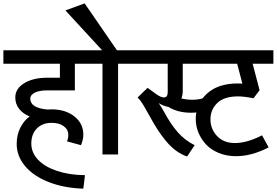

<svg xmlns="http://www.w3.org/2000/svg" viewBox="-45 -917 1644 1141"><path d="M-24.9 -618.2H508.8V-538.1H399.9V-379.9H234.9Q189 -379.9 161.9 -366.5Q134.8 -353 134.8 -331.1Q134.8 -274.9 237.8 -266.1Q241.2 -266.1 249.3 -266.6Q257.3 -267.1 261.2 -267.1Q344.2 -267.1 397.2 -225.1Q450.2 -183.1 450.2 -117.2Q450.2 -86.9 436 -54.2L353 -77.1Q360.8 -92.8 360.8 -115.2Q360.8 -147.5 333.7 -167.2Q306.6 -187 261.2 -187Q207 -187 174.1 -153.6Q141.1 -120.1 141.1 -64Q141.1 -10.3 180.9 32Q220.7 74.2 293.5 98.6Q366.2 123 460 124L450.2 204.1Q336.4 200.7 245.8 165.5Q155.3 130.4 104.7 70.8Q54.2 11.2 54.2 -62Q54.2 -113.3 74.5 -155.5Q94.7 -197.8 130.9 -225.1Q90.3 -241.7 68.1 -270.8Q45.9 -299.8 45.9 -337.9Q45.9 -390.1 98.9 -422.6Q151.9 -455.1 234.9 -455.1H311V-538.1H-24.9Z M564 1V-538.1H459V-618.2H562L343.8 -855L458 -897L649.9 -618.2H761.7V-538.1H656.7V1Z M711.9 -618.2H1166V-538.1H1041V-374Q1041 -352.1 1032.7 -332Q1066.4 -324.2 1097.7 -324.2Q1161.1 -324.2 1197.8 -352.1L1219.7 -285.2Q1172.9 -247.1 1090.8 -247.1Q1011.2 -247.1 954.6 -282.2Q929.7 -285.2 897.9 -304.2Q917 -277.3 930.7 -251Q969.7 -178.7 1011.7 -130.9Q1053.7 -83 1111.8 -54.2L1066.9 13.2Q1032.2 1.5 999.5 -22.9Q966.8 -47.4 939.2 -81.5Q911.6 -115.7 890.9 -147.7Q870.1 -179.7 848.6 -219.2Q807.6 -294.9 789.1 -319.3Q780.8 -330.1 772.9 -337.9L832 -395L885.7 -356Q911.6 -337.9 928.7 -337.9Q951.7 -337.9 951.7 -369.1V-538.1H711.9Z M1085.4 -618.2H1579.6V-538.1H1456.5L1497.6 -380.9L1461.4 -333Q1405.3 -344.2 1370.1 -344.2Q1287.1 -344.2 1246.3 -304.9Q1205.6 -265.6 1205.6 -208Q1205.6 -150.4 1244.9 -108.6Q1284.2 -66.9 1351.6 -66.9Q1422.4 -66.9 1512.2 -112.8L1551.3 -41Q1450.2 11.2 1357.4 11.2Q1301.8 11.2 1255.4 -7.8Q1209 -26.9 1179.7 -58.3Q1150.4 -89.8 1134.3 -128.9Q1118.2 -168 1118.2 -210Q1118.2 -244.1 1128.7 -276.1Q1139.2 -308.1 1161.9 -336.2Q1184.6 -364.3 1216.6 -384.3Q1248.5 -404.3 1294.7 -414.1Q1340.8 -423.8 1395.5 -419.9L1364.3 -538.1H1085.4Z"/></svg>

Font: LT Superior Med
Style: Regular
Weight: 500
Designer: Daniel Lyons
Foundry: LyonsType
Version: Version 1.000